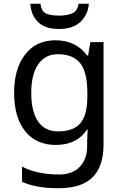

<svg xmlns="http://www.w3.org/2000/svg" viewBox="-20 -760 655 1020"><path d="M275 -546Q328 -546 370.5 -526Q413 -506 443 -465H448L460 -536H530V9Q530 124 471.5 182Q413 240 290 240Q172 240 97 206V125Q176 167 295 167Q364 167 403.5 126.5Q443 86 443 16V-5Q443 -17 444 -39.5Q445 -62 446 -71H442Q388 10 276 10Q172 10 113.5 -63Q55 -136 55 -267Q55 -395 113.5 -470.5Q172 -546 275 -546ZM287 -472Q220 -472 183 -418.5Q146 -365 146 -266Q146 -167 182.5 -114.5Q219 -62 289 -62Q370 -62 407 -105.5Q444 -149 444 -246V-267Q444 -377 406 -424.5Q368 -472 287 -472ZM452 -740Q447 -680 406.5 -643Q366 -606 294 -606Q220 -606 182.5 -642.5Q145 -679 141 -740H195Q200 -699 225 -688Q250 -677 296 -677Q335 -677 363.5 -689Q392 -701 397 -740Z"/></svg>

Font: Noto Sans Old Italic
Style: Regular
Weight: 400
Designer: Monotype Design Team
Foundry: Monotype Imaging Inc.
Version: Version 2.003; ttfautohint (v1.8.4.7-5d5b)